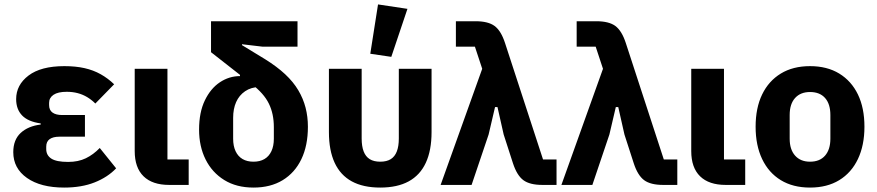

<svg xmlns="http://www.w3.org/2000/svg" viewBox="-20 -836 3964 868"><path d="M431 -167 505 -75Q467 -35 408 -11.5Q349 12 270 12Q164 12 102 -31.5Q40 -75 40 -148Q40 -204 73.5 -235Q107 -266 164 -273V-278Q107 -286 80 -314Q53 -342 53 -388Q53 -452 109 -494.5Q165 -537 271 -537Q322 -537 362 -528Q402 -519 435 -500.5Q468 -482 496 -455L411 -368Q394 -385 374 -397Q354 -409 331 -415Q308 -421 282 -421Q242 -421 222 -407.5Q202 -394 202 -371V-361Q202 -338 217.5 -327Q233 -316 261 -316H364V-218H248Q220 -218 204.5 -207Q189 -196 189 -173V-162Q189 -134 212 -119Q235 -104 288 -104Q334 -104 368 -120.5Q402 -137 431 -167Z M833 -115V0H745Q669 0 629 -39Q589 -78 589 -153V-525H737V-115Z M1154 -443Q1115 -442 1088 -423.5Q1061 -405 1047.5 -374.5Q1034 -344 1034 -303V-209Q1034 -176 1045 -152.5Q1056 -129 1076.5 -117Q1097 -105 1126 -105Q1155 -105 1175.5 -117Q1196 -129 1207 -152.5Q1218 -176 1218 -209V-261Q1218 -291 1212.5 -317.5Q1207 -344 1195.5 -367.5Q1184 -391 1164.5 -413Q1145 -435 1118 -456L934 -600V-740H1325V-625H1167L1074 -636V-632L1179 -568Q1232 -535 1269 -500.5Q1306 -466 1328.5 -428Q1351 -390 1361.5 -349Q1372 -308 1372 -263Q1372 -178 1342.5 -116.5Q1313 -55 1258 -21.5Q1203 12 1126 12Q1049 12 994 -22Q939 -56 909.5 -115Q880 -174 880 -250Q880 -328 906 -382Q932 -436 974 -464Q1016 -492 1065 -492V-514Z M1615 -525V-210Q1615 -175 1624 -151.5Q1633 -128 1651.5 -116.5Q1670 -105 1699 -105Q1728 -105 1746.5 -116.5Q1765 -128 1774 -151.5Q1783 -175 1783 -210V-525H1931V-239Q1931 -156 1905 -100Q1879 -44 1827.5 -16Q1776 12 1699 12Q1622 12 1570.5 -16Q1519 -44 1493 -100Q1467 -156 1467 -239V-525ZM1822 -796 1749 -579 1654 -593 1689 -816Z M2160 -525 2127 -625H2041V-740H2130Q2187 -740 2216 -718.5Q2245 -697 2263 -642L2435 -115H2496V0H2432Q2375 0 2346 -21.5Q2317 -43 2299 -98L2257 -228L2229 -352H2218L2189 -228L2112 0H1972Z M2706 -525 2673 -625H2587V-740H2676Q2733 -740 2762 -718.5Q2791 -697 2809 -642L2981 -115H3042V0H2978Q2921 0 2892 -21.5Q2863 -43 2845 -98L2803 -228L2775 -352H2764L2735 -228L2658 0H2518Z M3349 -115V0H3261Q3185 0 3145 -39Q3105 -78 3105 -153V-525H3253V-115Z M3642 12Q3565 12 3510 -21.5Q3455 -55 3425.5 -117Q3396 -179 3396 -263Q3396 -348 3425.5 -409Q3455 -470 3510 -503.5Q3565 -537 3642 -537Q3719 -537 3774 -503.5Q3829 -470 3858.5 -409Q3888 -348 3888 -263Q3888 -179 3858.5 -117Q3829 -55 3774 -21.5Q3719 12 3642 12ZM3642 -105Q3686 -105 3710 -132.5Q3734 -160 3734 -209V-316Q3734 -366 3710 -393Q3686 -420 3642 -420Q3599 -420 3574.5 -393Q3550 -366 3550 -316V-209Q3550 -160 3574.5 -132.5Q3599 -105 3642 -105Z"/></svg>

Font: IBM Plex Sans
Style: Regular
Weight: 400
Designer: Mike Abbink, Paul van der Laan, Pieter van Rosmalen
Foundry: Bold Monday
Version: Version 3.201